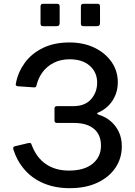

<svg xmlns="http://www.w3.org/2000/svg" viewBox="-20 -974 707 1004"><path d="M292 -941V-854Q292 -845 288 -841Q284 -837 273 -837H208Q198 -837 195 -840.5Q192 -844 192 -852V-940Q192 -954 204 -954H280Q292 -954 292 -941ZM503 -941V-854Q503 -845 499 -841Q495 -837 484 -837H419Q409 -837 406 -840.5Q403 -844 403 -852V-940Q403 -954 415 -954H491Q503 -954 503 -941ZM345 10Q270 10 210.5 -14.5Q151 -39 110.5 -84.5Q70 -130 50 -192Q46 -206 57 -209L129 -226Q135 -227 139 -226Q143 -225 145 -218Q170 -150 220 -116Q270 -82 340 -82Q421 -82 464.5 -118Q508 -154 508 -212Q508 -270 471 -300.5Q434 -331 368 -331H279Q265 -331 265 -343V-407Q265 -419 279 -419H364Q424 -419 456 -455Q488 -491 488 -542Q488 -596 449.5 -630Q411 -664 344 -664Q297 -664 261 -645.5Q225 -627 202.5 -596.5Q180 -566 171 -528Q170 -522 167.5 -519.5Q165 -517 159 -517L72 -523Q65 -525 63 -528Q61 -531 64 -542Q75 -598 110 -646Q145 -694 204 -723Q263 -752 343 -752Q417 -752 474 -724.5Q531 -697 563.5 -650Q596 -603 596 -544Q596 -492 570 -450.5Q544 -409 499 -388Q488 -384 488 -380.5Q488 -377 499 -373Q532 -363 558.5 -340.5Q585 -318 601 -285Q617 -252 617 -209Q617 -146 583.5 -96.5Q550 -47 489 -18.5Q428 10 345 10Z"/></svg>

Font: Libre Franklin Medium
Style: Regular
Weight: 500
Designer: Pablo Impallari, Rodrigo Fuenzalida, Nhung Nguyen
Foundry: Impallari Type
Version: Version 3.000